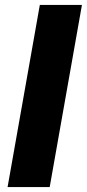

<svg xmlns="http://www.w3.org/2000/svg" viewBox="-20 -760 353 780"><path d="M10.8 0H181.9L312.9 -740H141.8Z"/></svg>

Font: Poppins Devanagari Thin
Style: Italic
Weight: 100
Italic angle: -10°
Designer: Ninad Kale (Devanagari), Jonny Pinhorn (Latin)
Foundry: Indian Type Foundry
Version: 4.005